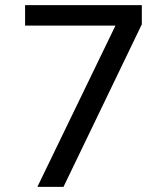

<svg xmlns="http://www.w3.org/2000/svg" viewBox="-20 -730 640 750"><path d="M228 0H126L431 -630H78V-710H534V-635Z"/></svg>

Font: Livvic Medium
Style: Regular
Weight: 500
Designer: Jacques Le Bailly, Baron von Fonthausen
Version: Version 1.001; ttfautohint (v1.8.2)